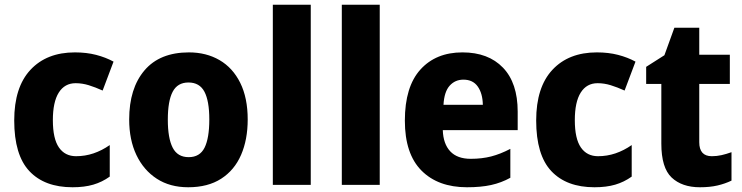

<svg xmlns="http://www.w3.org/2000/svg" viewBox="-20 -780 3132 810"><path d="M286 10Q168 10 104 -58Q40 -126 40 -272Q40 -412 108.5 -485.5Q177 -559 296 -559Q345 -559 385.5 -548.5Q426 -538 459 -520L413 -398Q382 -412 354.5 -420.5Q327 -429 299 -429Q253 -429 228 -389.5Q203 -350 203 -273Q203 -195 228.5 -158Q254 -121 301 -121Q339 -121 374.5 -133Q410 -145 443 -168V-35Q411 -12 373.5 -1Q336 10 286 10Z M1025 -276Q1025 -191 997 -126.5Q969 -62 913 -26Q857 10 774 10Q697 10 641.5 -26Q586 -62 555.5 -126Q525 -190 525 -276Q525 -407 589.5 -483Q654 -559 777 -559Q850 -559 906 -526.5Q962 -494 993.5 -430.5Q1025 -367 1025 -276ZM688 -275Q688 -197 708.5 -157Q729 -117 776 -117Q823 -117 843 -157Q863 -197 863 -276Q863 -354 842.5 -393Q822 -432 775 -432Q729 -432 708.5 -393Q688 -354 688 -275Z M1291 0H1131V-760H1291Z M1582 0H1422V-760H1582Z M1931 -559Q2040 -559 2102 -494.5Q2164 -430 2164 -309V-231H1848Q1850 -173 1879.5 -141.5Q1909 -110 1966 -110Q2013 -110 2052 -120Q2091 -130 2133 -152V-30Q2095 -9 2052 0.5Q2009 10 1950 10Q1828 10 1758 -60.5Q1688 -131 1688 -271Q1688 -414 1753.5 -486.5Q1819 -559 1931 -559ZM1935 -444Q1900 -444 1877 -418.5Q1854 -393 1851 -338H2017Q2016 -386 1995.5 -415Q1975 -444 1935 -444Z M2488 10Q2370 10 2306 -58Q2242 -126 2242 -272Q2242 -412 2310.5 -485.5Q2379 -559 2498 -559Q2547 -559 2587.5 -548.5Q2628 -538 2661 -520L2615 -398Q2584 -412 2556.5 -420.5Q2529 -429 2501 -429Q2455 -429 2430 -389.5Q2405 -350 2405 -273Q2405 -195 2430.5 -158Q2456 -121 2503 -121Q2541 -121 2576.5 -133Q2612 -145 2645 -168V-35Q2613 -12 2575.5 -1Q2538 10 2488 10Z M2983 -121Q3004 -121 3024 -125.5Q3044 -130 3066 -138V-18Q3039 -5 3007 2.5Q2975 10 2933 10Q2857 10 2813.5 -31Q2770 -72 2770 -174V-426H2706V-498L2783 -547L2825 -663H2930V-549H3059V-426H2930V-180Q2930 -121 2983 -121Z"/></svg>

Font: Noto Sans Devanagari UI SemiCondensed ExtraBold
Style: Regular
Weight: 800
Width: 4
Designer: Jelle Bosma - Monotype Design Team
Foundry: Monotype Imaging Inc.
Version: Version 2.004; ttfautohint (v1.8.4.7-5d5b)